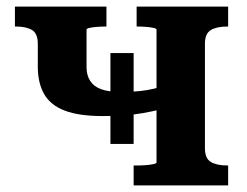

<svg xmlns="http://www.w3.org/2000/svg" viewBox="-20 -559 744 579"><path d="M452 -69V-470Q452 -473 442.5 -475Q433 -477 420 -478Q407 -479 396 -479H392V-539H668V-479H665Q634 -479 616 -468.5Q598 -458 598 -427V-112Q598 -81 616 -70.5Q634 -60 665 -60H668V0H383V-60H396Q407 -60 420 -61Q433 -62 442.5 -64Q452 -66 452 -69ZM94 -358V-427Q94 -458 76.5 -468.5Q59 -479 28 -479H25V-539H301V-479H297Q286 -479 273 -478Q260 -477 250.5 -475Q241 -473 241 -470V-356Q241 -332 252 -315Q263 -298 285 -290Q307 -282 340 -282Q364 -282 384 -283Q404 -284 424.5 -287.5Q445 -291 468 -298V-230Q440 -223 411.5 -218Q383 -213 353 -211Q323 -209 290 -209Q218 -209 175 -225.5Q132 -242 113 -275.5Q94 -309 94 -358ZM313 -125V-399H383V-125Z"/></svg>

Font: Roboto Serif SemiBold
Style: Regular
Weight: 600
Designer: Greg Gazdowicz
Foundry: Commercial Type
Version: Version 1.008